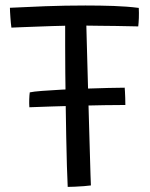

<svg xmlns="http://www.w3.org/2000/svg" viewBox="-20 -690 560 716"><path d="M447.5 -298.5Q415 -298.5 369.5 -297.8Q324 -297 273.2 -295.8Q222.5 -294.5 174.2 -293Q126 -291.5 89.5 -290Q88.5 -303.5 89 -319.2Q89.5 -335 91 -345.5Q104 -348.5 136.2 -351Q168.5 -353.5 211.5 -355.8Q254.5 -358 299.5 -359.5Q344.5 -361 383.2 -362Q422 -363 445 -363Q445.5 -359 446 -348.5Q446.5 -338 447 -324.8Q447.5 -311.5 447.5 -298.5ZM22.5 -587Q21.5 -594 20.5 -604.2Q19.5 -614.5 18.8 -625.2Q18 -636 17.5 -645.8Q17 -655.5 17 -661Q74.5 -664 148.8 -666.8Q223 -669.5 298.5 -669.5Q352.5 -669.5 403.8 -667.8Q455 -666 497.5 -660.5Q498.5 -642 497.8 -622.8Q497 -603.5 495.5 -591.5Q485 -591.5 461.8 -592.2Q438.5 -593 410 -593.2Q381.5 -593.5 352.8 -593.8Q324 -594 302 -594.5Q302.5 -576 303.5 -536.8Q304.5 -497.5 306 -445.5Q307.5 -393.5 309 -335.8Q310.5 -278 312.2 -221.8Q314 -165.5 315.2 -117.8Q316.5 -70 317.5 -38.2Q318.5 -6.5 319 1.5Q309.5 3 292.8 4.2Q276 5.5 259.2 6.2Q242.5 7 232.5 7Q231 -23 229.5 -71.2Q228 -119.5 227 -178Q226 -236.5 225 -298.2Q224 -360 223.5 -417.8Q223 -475.5 223 -521Q223 -543 223 -561.5Q223 -580 223 -594Q202.5 -593.5 175.5 -592.8Q148.5 -592 120 -590.8Q91.5 -589.5 66 -588.8Q40.5 -588 22.5 -587Z"/></svg>

Font: Grandstander Thin Light
Style: Regular
Weight: 300
Version: Version 1.200